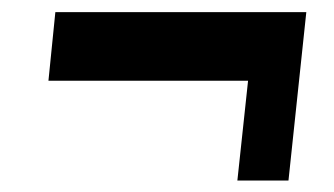

<svg xmlns="http://www.w3.org/2000/svg" viewBox="-20 -498 565 325"><path d="M381.8 -192.4H468.3L498.5 -477.5H73.7L62 -361.3H399.9Z"/></svg>

Font: Oswald
Style: Heavy
Weight: 800
Designer: Vernon Adams
Foundry: Vernon Adams
Version: 3.0; ttfautohint (v0.95.6-bc232) -l 8 -r 50 -G 200 -x 0 -w "